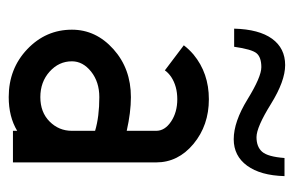

<svg xmlns="http://www.w3.org/2000/svg" viewBox="-138 -533 681 445"><g transform="rotate(90 202.5 -310.5)"><path d="M205.1 -63.5Q240.2 -63.5 261.7 -85Q283.2 -106.4 283.2 -136.7V-190.4Q250.5 -200.2 205.1 -200.2Q169.9 -200.2 146 -181.2Q122.1 -162.1 122.1 -136.7Q122.1 -106.4 146 -85Q169.9 -63.5 205.1 -63.5ZM205.1 9.8Q139.2 9.8 94 -33.2Q48.8 -76.2 48.8 -136.7Q48.8 -192.4 94 -232.9Q139.2 -273.4 205.1 -273.4Q240.2 -273.4 283.2 -263.7V-332Q283.2 -352.1 261.7 -366.5Q240.2 -380.9 210 -380.9Q179.7 -380.9 158.2 -366.7Q148.4 -359.9 143.1 -352.1L85 -396Q93.8 -407.7 106.4 -418.5Q149.4 -454.1 210 -454.1Q270.5 -454.1 313.5 -418.5Q356.4 -382.8 356.4 -332V0H283.2V-9.8Q250.5 9.8 205.1 9.8ZM302.7 -511.7Q262.2 -511.7 210.2 -543.7Q158.2 -575.7 135.7 -575.7Q112.8 -575.7 103.5 -564.7Q94.2 -553.7 88.4 -512.7H46.4Q47.9 -570.3 69.8 -600.6Q91.8 -630.9 130.9 -630.9Q168 -630.9 221.4 -597.7Q274.9 -564.5 297.9 -564.5Q320.3 -564.5 331.8 -577.6Q343.3 -590.8 346.2 -629.4H388.2Q386.7 -573.7 364 -542.7Q341.3 -511.7 302.7 -511.7Z"/></g></svg>

Font: Catrinity
Style: Regular
Weight: 400
Designer: Alexander Lange
Foundry: High-Logic / Made with FontCreator
Version: Version 2.090;May 20, 2024;FontCreator 15.0.0.2974 64-bit